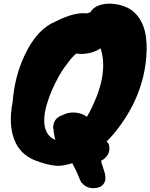

<svg xmlns="http://www.w3.org/2000/svg" viewBox="-20 -854 809 1033"><path d="M565 -80Q574 -46 561 -23.5Q548 -1 524 11Q524 16 530.5 35.5Q537 55 541 68Q550 95 546 117Q535 155 490 158Q471 160 452 153Q433 146 422 131Q420 135 411 114.5Q402 94 391 68L369 24Q315 41 281 38Q228 32 169 9Q87 -23 56 -105Q25 -187 48 -306Q59 -446 115 -562Q181 -699 280 -739Q381 -790 448 -782L466 -788Q481 -814 512.5 -825Q544 -836 580 -834Q616 -832 650.5 -819Q685 -806 706 -784Q781 -711 767 -547Q751 -346 621 -171Q590 -129 554 -93ZM278 -101Q268 -138 268 -160Q266 -162 266 -165V-166Q265 -167 265 -169H266Q268 -219 317 -235Q347 -251 383 -248.5Q419 -246 448 -226Q458 -243 465 -257L477 -281Q564 -465 521 -594Q491 -574 455.5 -567.5Q420 -561 390 -566Q368 -547 348.5 -520.5Q329 -494 321.5 -484Q314 -474 295.5 -441.5Q277 -409 260 -370Q243 -331 231 -289.5Q219 -248 218 -211Q216 -127 278 -101Z"/></svg>

Font: Knewave
Style: Regular
Weight: 400
Designer: Tyler Finck
Foundry: Tyler Finck
Version: Version 1.001